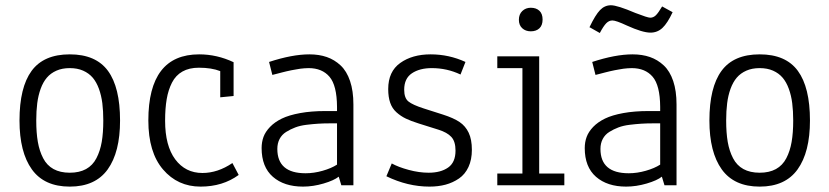

<svg xmlns="http://www.w3.org/2000/svg" viewBox="-20 -691 3093 716"><path d="M52.7 -241.7Q52.7 -365.2 97.9 -426.8Q143.1 -488.3 240.2 -488.3Q337.4 -488.3 382.6 -426.8Q427.7 -365.2 427.7 -241.7Q427.7 -123.5 381.6 -59.3Q335.4 4.9 240.2 4.9Q145 4.9 98.9 -59.3Q52.7 -123.5 52.7 -241.7ZM115.2 -241.7Q115.2 -195.8 121.1 -161.9Q127 -127.9 140.9 -101.1Q154.8 -74.2 179.7 -60.5Q204.6 -46.9 240.2 -46.9Q275.9 -46.9 300.8 -60.5Q325.7 -74.2 339.6 -101.1Q353.5 -127.9 359.4 -161.9Q365.2 -195.8 365.2 -241.7Q365.2 -277.3 361.6 -306.2Q357.9 -335 348.9 -359.9Q339.8 -384.8 325.7 -401.4Q311.5 -418 290 -427.5Q268.6 -437 240.2 -437Q211.9 -437 190.4 -427.5Q168.9 -418 154.8 -401.4Q140.6 -384.8 131.6 -359.9Q122.6 -335 118.9 -306.2Q115.2 -277.3 115.2 -241.7Z M846.7 -83 870.1 -38.6Q810.5 4.9 728 4.9Q642.6 4.9 587.9 -59.1Q533.2 -123 533.2 -241.7Q533.2 -488.3 722.7 -488.3Q789.1 -488.3 851.1 -459V-333L801.3 -328.1V-425.8Q769 -438.5 721.7 -438.5Q685.5 -438.5 660.4 -424.3Q635.3 -410.2 621.3 -382.8Q607.4 -355.5 601.6 -321Q595.7 -286.6 595.7 -240.7Q595.7 -147.5 633.5 -96.7Q671.4 -45.9 734.9 -45.9Q792 -45.9 846.7 -83Z M1014.2 -135.7Q1014.2 -44.9 1119.6 -44.9Q1150.9 -44.9 1183.3 -54.2Q1215.8 -63.5 1236.8 -77.1V-231H1209.5Q1186 -231 1166.5 -229.7Q1147 -228.5 1123 -225.6Q1099.1 -222.7 1081.1 -215.8Q1063 -209 1047.1 -199Q1031.2 -189 1022.7 -172.9Q1014.2 -156.7 1014.2 -135.7ZM983.4 -460Q1069.8 -488.3 1133.8 -488.3Q1169.9 -488.3 1198.7 -478.3Q1227.5 -468.3 1250.2 -447Q1272.9 -425.8 1285.4 -388.9Q1297.9 -352.1 1297.9 -301.3V0H1252.9L1243.2 -32.2Q1225.6 -18.1 1186.5 -6.6Q1147.5 4.9 1109.9 4.9Q1039.6 4.9 997.6 -31.7Q955.6 -68.4 955.6 -138.7Q955.6 -161.1 962.6 -180.4Q969.7 -199.7 987.1 -217.8Q1004.4 -235.8 1031 -248.8Q1057.6 -261.7 1099.1 -269.3Q1140.6 -276.9 1193.8 -276.9H1236.8V-292.5Q1236.3 -372.6 1208.7 -404.8Q1181.2 -437 1130.9 -437Q1123.5 -437 1115 -436.3Q1106.4 -435.5 1100.1 -434.8Q1093.8 -434.1 1082.8 -431.9Q1071.8 -429.7 1066.7 -429Q1061.5 -428.2 1048.3 -425Q1035.2 -421.9 1031.7 -420.9Q1028.3 -419.9 1012.9 -416Q997.6 -412.1 995.6 -411.6Z M1440.9 -81.5Q1465.3 -67.9 1504.2 -57.4Q1543 -46.9 1578.6 -46.9Q1623.5 -46.9 1651.1 -66.2Q1678.7 -85.4 1678.7 -129.4Q1678.7 -163.6 1663.1 -180.4Q1647.5 -197.3 1614.7 -207.5L1541.5 -230.5Q1512.2 -239.7 1493.4 -248.8Q1474.6 -257.8 1458.5 -272.2Q1442.4 -286.6 1435.1 -307.9Q1427.7 -329.1 1427.7 -358.9Q1427.7 -424.3 1472.7 -456.3Q1517.6 -488.3 1585.9 -488.3Q1654.3 -488.3 1715.8 -460L1697.3 -413.1Q1647 -437 1590.3 -437Q1544.9 -437 1516.1 -417.7Q1487.3 -398.4 1487.3 -356.4Q1487.3 -325.2 1503.2 -312.5Q1519 -299.8 1560.1 -286.6L1631.8 -263.7Q1671.4 -251 1693.6 -236.1Q1715.8 -221.2 1727.8 -196Q1739.7 -170.9 1739.7 -132.3Q1739.7 -95.7 1727.1 -68.4Q1714.4 -41 1691.7 -25.4Q1668.9 -9.8 1641.6 -2.4Q1614.3 4.9 1581.5 4.9Q1500.5 4.9 1420.9 -33.7Z M1915 -617.2Q1915 -637.7 1927.7 -649.9Q1940.4 -662.1 1959.5 -662.1Q1979.5 -662.1 1991.5 -650.9Q2003.4 -639.6 2003.4 -618.2Q2003.4 -596.7 1991.5 -585.4Q1979.5 -574.2 1959.5 -574.2Q1939.9 -574.2 1927.5 -585.7Q1915 -597.2 1915 -617.2ZM1834.5 -437V-481H1990.7V-43.9H2084.5V0H1834.5V-43.9H1928.2V-437Z M2488.3 -645.5Q2469.2 -604.5 2450.4 -586.9Q2431.6 -569.3 2405.8 -569.3Q2376 -569.3 2317.9 -595.7Q2277.3 -614.7 2263.7 -614.7Q2251 -614.7 2240.7 -604.2Q2230.5 -593.8 2216.8 -567.9L2177.2 -590.3H2178.7Q2200.2 -635.3 2217.5 -653.3Q2234.9 -671.4 2258.3 -671.4Q2282.2 -671.4 2349.6 -642.6Q2395 -625 2404.8 -625Q2416.5 -625 2425.8 -634Q2435.1 -643.1 2449.2 -667ZM2219.2 -135.7Q2219.2 -44.9 2324.7 -44.9Q2356 -44.9 2388.4 -54.2Q2420.9 -63.5 2441.9 -77.1V-231H2414.6Q2391.1 -231 2371.6 -229.7Q2352.1 -228.5 2328.1 -225.6Q2304.2 -222.7 2286.1 -215.8Q2268.1 -209 2252.2 -199Q2236.3 -189 2227.8 -172.9Q2219.2 -156.7 2219.2 -135.7ZM2188.5 -460Q2274.9 -488.3 2338.9 -488.3Q2375 -488.3 2403.8 -478.3Q2432.6 -468.3 2455.3 -447Q2478 -425.8 2490.5 -388.9Q2502.9 -352.1 2502.9 -301.3V0H2458L2448.2 -32.2Q2430.7 -18.1 2391.6 -6.6Q2352.5 4.9 2314.9 4.9Q2244.6 4.9 2202.6 -31.7Q2160.6 -68.4 2160.6 -138.7Q2160.6 -161.1 2167.7 -180.4Q2174.8 -199.7 2192.1 -217.8Q2209.5 -235.8 2236.1 -248.8Q2262.7 -261.7 2304.2 -269.3Q2345.7 -276.9 2398.9 -276.9H2441.9V-292.5Q2441.4 -372.6 2413.8 -404.8Q2386.2 -437 2335.9 -437Q2328.6 -437 2320.1 -436.3Q2311.5 -435.5 2305.2 -434.8Q2298.8 -434.1 2287.8 -431.9Q2276.9 -429.7 2271.7 -429Q2266.6 -428.2 2253.4 -425Q2240.2 -421.9 2236.8 -420.9Q2233.4 -419.9 2218 -416Q2202.6 -412.1 2200.7 -411.6Z M2625.5 -241.7Q2625.5 -365.2 2670.7 -426.8Q2715.8 -488.3 2813 -488.3Q2910.2 -488.3 2955.3 -426.8Q3000.5 -365.2 3000.5 -241.7Q3000.5 -123.5 2954.3 -59.3Q2908.2 4.9 2813 4.9Q2717.8 4.9 2671.6 -59.3Q2625.5 -123.5 2625.5 -241.7ZM2688 -241.7Q2688 -195.8 2693.8 -161.9Q2699.7 -127.9 2713.6 -101.1Q2727.5 -74.2 2752.4 -60.5Q2777.3 -46.9 2813 -46.9Q2848.6 -46.9 2873.5 -60.5Q2898.4 -74.2 2912.4 -101.1Q2926.3 -127.9 2932.1 -161.9Q2938 -195.8 2938 -241.7Q2938 -277.3 2934.3 -306.2Q2930.7 -335 2921.6 -359.9Q2912.6 -384.8 2898.4 -401.4Q2884.3 -418 2862.8 -427.5Q2841.3 -437 2813 -437Q2784.7 -437 2763.2 -427.5Q2741.7 -418 2727.5 -401.4Q2713.4 -384.8 2704.3 -359.9Q2695.3 -335 2691.7 -306.2Q2688 -277.3 2688 -241.7Z"/></svg>

Font: Anaheim
Style: Regular
Weight: 400
Designer: vernon adams
Foundry: vernon adams
Version: Version 1.002; ttfautohint (v0.93.5-3d13) -l 8 -r 50 -G 200 